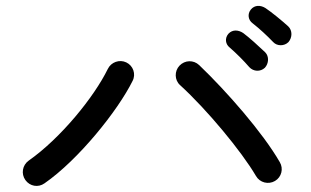

<svg xmlns="http://www.w3.org/2000/svg" viewBox="-20 -790 1040 643"><path d="M129 -176C243 -255 375 -420 424 -519C436 -542 426 -570 403 -581C380 -592 352 -582 341 -559C295 -465 184 -328 76 -252C55 -237 50 -208 65 -187C80 -166 108 -161 129 -176ZM581 -570C564 -552 564 -522 583 -505C673 -423 789 -283 837 -201C850 -178 879 -171 901 -184C923 -197 930 -225 917 -247C860 -346 739 -484 647 -572C628 -590 599 -589 581 -570ZM745 -677C732 -662 735 -642 749 -631C772 -611 796 -587 815 -565C829 -550 852 -549 867 -563C880 -577 882 -601 868 -615C847 -635 814 -665 795 -679C779 -690 759 -692 745 -677ZM820 -758C808 -743 811 -723 826 -712C849 -694 874 -671 895 -649C908 -635 932 -635 946 -649C959 -664 960 -688 945 -702C924 -721 890 -749 869 -763C853 -773 833 -774 820 -758Z"/></svg>

Font: 寒蝉半圆体
Style: Regular
Weight: 400
Designer: Yoshimichi Ohira & Warren
Foundry: ChillType
Version: Version 1.800;Glyphs 3.1.1 (3135)